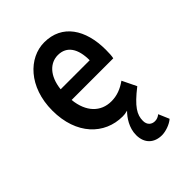

<svg xmlns="http://www.w3.org/2000/svg" viewBox="-206 -605 916 916"><g transform="rotate(-45 252.0 -147.5)"><path d="M55 -245C55 -83 151 12 273 12C284 12 293 11 307 7C284 30 255 71 255 120C255 178 292 208 342 208C367 208 403 196 423 178L400 124C390 132 379 137 366 137C344 137 326 123 326 95C326 54 346 20 424 -41L389 -113C357 -90 324 -77 286 -77C215 -77 165 -127 156 -216H437C440 -228 441 -247 441 -270C441 -407 378 -503 258 -503C154 -503 55 -405 55 -245ZM155 -289C164 -372 209 -414 261 -414C321 -414 351 -367 351 -289Z"/></g></svg>

Font: Falling Sky
Style: Condensed
Weight: 400
Designer: Paul D. Hunt
Foundry: Adobe Systems Incorporated
Version: Version 1.02